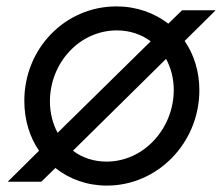

<svg xmlns="http://www.w3.org/2000/svg" viewBox="-20 -568 698 600"><path d="M314 12C473 12 603 -122 603 -286C603 -345 586 -398 557 -440L654 -536H549L506 -494C462 -528 406 -548 344 -548C183 -548 56 -416 56 -253C56 -193 73 -139 102 -97L4 0H109L153 -43C197 -8 253 12 314 12ZM136 -251C136 -372 229 -473 345 -473C385 -473 421 -461 451 -439L160 -153C145 -181 136 -215 136 -251ZM208 -97 499 -384C514 -356 523 -323 523 -287C523 -167 430 -63 313 -63C273 -63 237 -75 208 -97Z"/></svg>

Font: Mluvka
Style: Italic
Weight: 400
Italic angle: -8°
Designer: Modified by Jiří Krblich, Original typeface by Gumpita Rahayu
Foundry: Gumpita Rahayu & Jiří Krblich
Version: Version 2.000;Glyphs 3.1.1 (3134)